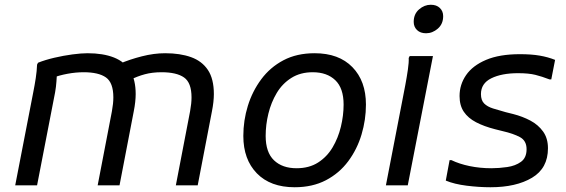

<svg xmlns="http://www.w3.org/2000/svg" viewBox="-20 -780 2384 808"><path d="M44 0 120 -392Q126 -422 130.5 -451.5Q135 -481 136 -508L140 -516Q170 -528 208.5 -537Q247 -546 284.5 -551Q322 -556 348 -556Q414 -556 459.5 -538Q505 -520 528 -482Q551 -444 551 -384Q551 -369 549 -350.5Q547 -332 543 -312L483 0H391L451 -312Q454 -329 455.5 -343Q457 -357 457 -370Q457 -432 426 -454Q395 -476 332 -476Q299 -476 264 -469.5Q229 -463 200 -452L220 -476Q219 -459 217.5 -437Q216 -415 212 -392L136 0ZM720 0 780 -312Q783 -329 784.5 -343Q786 -357 786 -370Q786 -432 754.5 -454Q723 -476 660 -476Q621 -476 589.5 -467.5Q558 -459 528 -444L484 -512Q526 -530 577 -543Q628 -556 675 -556Q738 -556 784 -539.5Q830 -523 855 -485.5Q880 -448 880 -384Q880 -369 878 -350.5Q876 -332 872 -312L812 0Z M1004 -208Q1004 -273 1023 -334.5Q1042 -396 1079.5 -446.5Q1117 -497 1173 -526.5Q1229 -556 1304 -556Q1406 -556 1463 -497.5Q1520 -439 1520 -340Q1520 -276 1501.5 -214Q1483 -152 1445.5 -101.5Q1408 -51 1351.5 -21.5Q1295 8 1220 8Q1118 8 1061 -50.5Q1004 -109 1004 -208ZM1098 -208Q1098 -139 1133 -105.5Q1168 -72 1228 -72Q1281 -72 1318.5 -96Q1356 -120 1379.5 -159.5Q1403 -199 1414.5 -246.5Q1426 -294 1426 -340Q1426 -409 1391 -442.5Q1356 -476 1296 -476Q1244 -476 1206 -452Q1168 -428 1144.5 -388.5Q1121 -349 1109.5 -302Q1098 -255 1098 -208Z M1773 -640Q1749 -640 1735 -653.5Q1721 -667 1721 -688Q1721 -721 1743.5 -740.5Q1766 -760 1793 -760Q1817 -760 1831 -746.5Q1845 -733 1845 -712Q1845 -679 1822.5 -659.5Q1800 -640 1773 -640ZM1604 0 1676 -372Q1680 -392 1686 -424Q1692 -456 1696.5 -487Q1701 -518 1700 -536L1704 -544H1802L1696 0Z M1872 -106H1880Q1913 -90 1956.5 -81Q2000 -72 2048 -72Q2080 -72 2114.5 -77Q2149 -82 2172.5 -99Q2196 -116 2196 -152Q2196 -188 2168 -203Q2140 -218 2096 -228L2064 -236Q2017 -248 1983.5 -265.5Q1950 -283 1932 -309.5Q1914 -336 1914 -376Q1914 -424 1941.5 -464Q1969 -504 2025.5 -528Q2082 -552 2168 -552Q2216 -552 2251 -546Q2286 -540 2316 -528L2300 -446H2292Q2261 -458 2233 -465Q2205 -472 2160 -472Q2091 -472 2047.5 -450.5Q2004 -429 2004 -384Q2004 -358 2017.5 -344.5Q2031 -331 2055 -323.5Q2079 -316 2108 -308L2140 -300Q2179 -290 2212 -272.5Q2245 -255 2265.5 -226.5Q2286 -198 2286 -156Q2286 -72 2219 -32Q2152 8 2044 8Q1996 8 1944 1.5Q1892 -5 1856 -20Z"/></svg>

Font: Kufam
Style: Italic
Weight: 400
Italic angle: -11°
Designer: Artur Schmal
Foundry: Original Type
Version: Version 1.301; ttfautohint (v1.8.3)